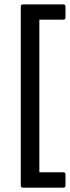

<svg xmlns="http://www.w3.org/2000/svg" viewBox="-20 -717 320 879"><path d="M85 142.1Q75.2 142.1 75.2 131.8V-687Q75.2 -696.8 85 -696.8H270Q279.8 -696.8 279.8 -687V-637.2Q279.8 -627 270 -627H160.2V71.8H270Q279.8 71.8 279.8 82V131.8Q279.8 142.1 270 142.1Z"/></svg>

Font: Sofia Sans
Style: Regular
Weight: 400
Designer: Botio Nikoltchev, Ani Petrova
Foundry: lettersoup
Version: Version 4.100